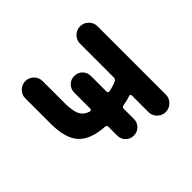

<svg xmlns="http://www.w3.org/2000/svg" viewBox="-130 -698 829 829"><g transform="rotate(-45 284.5 -283.5)"><path d="M330.1 -264.6Q330.1 -260.7 333 -258.3Q335.9 -255.9 339.8 -256.8Q367.2 -261.7 386.7 -271.5Q395.5 -275.4 395.5 -285.2V-492.2Q395.5 -513.7 411.1 -529.3Q426.8 -544.9 448.7 -544.9Q470.7 -544.9 486.3 -529.3Q502 -513.7 502 -492.2V-74.2Q502 -52.7 486.3 -37.1Q470.7 -21.5 448.7 -21.5Q426.8 -21.5 411.1 -37.1Q395.5 -52.7 395.5 -74.2V-176.8Q395.5 -180.7 392.6 -182.1Q389.6 -183.6 386.7 -182.6Q368.2 -175.8 339.8 -170.9Q330.1 -168.9 330.1 -159.2V-97.7Q330.1 -76.2 315.4 -61.5Q300.8 -46.9 279.3 -46.9Q257.8 -46.9 243.2 -61.5Q228.5 -76.2 228.5 -97.7V-151.4Q228.5 -161.1 218.8 -162.1Q137.7 -167 100.6 -205.1Q61.5 -245.1 61.5 -337.9V-492.2Q61.5 -513.7 77.1 -529.3Q92.8 -544.9 114.3 -544.9Q135.7 -544.9 151.4 -529.3Q167 -513.7 167 -492.2V-358.4Q167 -304.7 181.6 -281.2Q193.4 -261.7 218.8 -254.9Q222.7 -253.9 225.6 -256.3Q228.5 -258.8 228.5 -262.7V-360.4Q228.5 -381.8 243.2 -396.5Q257.8 -411.1 279.3 -411.1Q300.8 -411.1 315.4 -396.5Q330.1 -381.8 330.1 -360.4Z"/></g></svg>

Font: Gen Jyuu GothicX Medium
Style: Regular
Weight: 500
Designer: Ryoko NISHIZUKA (kana &amp; ideographs); Paul D. Hunt (Latin, Greek &amp; Cyrillic); Wenlong ZHANG (bopomofo); Sandoll C
Version: Version 1.058.20140828